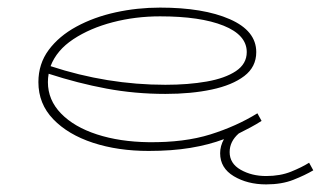

<svg xmlns="http://www.w3.org/2000/svg" viewBox="-20 -386 844 505"><path d="M668 -68Q654 -59 639 -51Q624 -43 608 -35Q584 -14 584 14Q584 44 613 60.5Q642 77 680 77Q717 77 745.5 65.5Q774 54 793 42L804 62Q782 75 751.5 87Q721 99 680 99Q631 99 595 77.5Q559 56 559 17Q559 -2 569 -20Q529 -5 480.5 3Q432 11 371 11Q290 11 224.5 -10.5Q159 -32 120 -72.5Q81 -113 81 -170Q81 -218 108 -254.5Q135 -291 181 -316Q227 -341 284 -353.5Q341 -366 401 -366Q515 -366 584.5 -335.5Q654 -305 654 -249Q654 -210 622.5 -186Q591 -162 537 -150.5Q483 -139 415 -139Q335 -139 260 -153Q185 -167 108 -192Q106 -181 106 -170Q106 -123 140.5 -87.5Q175 -52 235 -32.5Q295 -13 371 -12Q465 -11 533.5 -32.5Q602 -54 657 -88ZM401 -343Q336 -343 276.5 -327.5Q217 -312 173 -283Q129 -254 113 -212Q262 -163 415 -163Q475 -163 523.5 -171.5Q572 -180 600.5 -199Q629 -218 629 -249Q629 -294 568 -318.5Q507 -343 401 -343Z"/></svg>

Font: BhuTuka Expanded One
Style: Regular
Weight: 400
Designer: Erin McLaughlin
Version: Version 1.000; ttfautohint (v1.8.3)